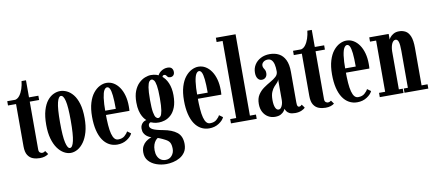

<svg xmlns="http://www.w3.org/2000/svg" viewBox="-83 -1079 3771 1656"><g transform="rotate(-10 1803.0 -250.5)"><path d="M191.5 9Q160.5 9 132.8 -1Q105 -11 87.5 -38Q70 -65 70 -116V-486H-0.5V-523.5H70Q92.5 -528.5 109.2 -551Q126 -573.5 136.8 -605.8Q147.5 -638 151 -673H190V-523.5H272V-486H190V-67.5Q190 -47 199.8 -39.8Q209.5 -32.5 218.5 -32.5Q228 -32.5 235.5 -36Q243 -39.5 247 -43.5L268 -13.5Q255 -3.5 236.2 2.8Q217.5 9 191.5 9Z M462.5 11Q432.5 11 402.8 -6Q373 -23 348.5 -57.2Q324 -91.5 309.5 -143Q295 -194.5 295 -263.5Q295 -338.5 310.2 -390Q325.5 -441.5 350.2 -472.2Q375 -503 404.5 -516.8Q434 -530.5 462.5 -530.5Q491 -530.5 520.8 -516.8Q550.5 -503 575.5 -472.2Q600.5 -441.5 616 -390Q631.5 -338.5 631.5 -263.5Q631.5 -194.5 616.8 -143Q602 -91.5 577.5 -57.2Q553 -23 523 -6Q493 11 462.5 11ZM462.5 -32Q485 -32 497.5 -86.5Q510 -141 510 -263.5Q510 -386 497.5 -437Q485 -488 462.5 -488Q441.5 -488 428.8 -437Q416 -386 416 -263.5Q416 -141 428.8 -86.5Q441.5 -32 462.5 -32Z M870.5 10Q831.5 10 799.2 -7.8Q767 -25.5 744 -60.2Q721 -95 708.8 -146Q696.5 -197 696.5 -263.5Q696.5 -334.5 712 -385.2Q727.5 -436 753.2 -468Q779 -500 809.2 -515.2Q839.5 -530.5 868 -530.5Q902.5 -530.5 931 -513.2Q959.5 -496 980.5 -465.2Q1001.5 -434.5 1013 -392.2Q1024.5 -350 1024.5 -299.5Q1024.5 -289 1024.2 -279Q1024 -269 1023 -258.5H810V-296H910Q910 -370 905.2 -412.8Q900.5 -455.5 891.2 -473.8Q882 -492 868 -492Q854 -492 842.2 -473.2Q830.5 -454.5 823.8 -408Q817 -361.5 817 -278Q817 -215.5 820.5 -169.2Q824 -123 832.2 -92.5Q840.5 -62 853.5 -47.2Q866.5 -32.5 885.5 -32.5Q921 -32.5 942 -50.8Q963 -69 972 -87.5L1003.5 -65Q992 -37.5 955.5 -13.8Q919 10 870.5 10Z M1258 249Q1212.5 249 1171.2 234.2Q1130 219.5 1104 190.2Q1078 161 1078 116Q1078 83 1090.5 60.5Q1103 38 1120.2 25Q1137.5 12 1151.8 5.8Q1166 -0.5 1169.5 -1.5Q1166 -2.5 1155 -7Q1144 -11.5 1131 -21.2Q1118 -31 1108.5 -47.5Q1099 -64 1099 -88.5Q1099 -106.5 1105.8 -119.5Q1112.5 -132.5 1122.2 -140.8Q1132 -149 1142 -152Q1144 -153 1147.8 -154Q1151.5 -155 1153 -154.5Q1150 -157 1140.8 -167Q1131.5 -177 1120.5 -196.2Q1109.5 -215.5 1101.8 -246Q1094 -276.5 1094 -319.5Q1094 -379 1110.2 -419.2Q1126.5 -459.5 1152 -484Q1177.5 -508.5 1205.8 -519.5Q1234 -530.5 1258.5 -530.5Q1309.5 -530.5 1345.5 -504.5Q1381.5 -478.5 1401 -432.5Q1420.5 -386.5 1420.5 -325.5Q1420.5 -261.5 1404.2 -220.2Q1388 -179 1362.5 -156Q1337 -133 1308.8 -124.2Q1280.5 -115.5 1257 -115.5Q1228 -115.5 1210.2 -121.5Q1192.5 -127.5 1188 -129Q1187.5 -129.5 1187.2 -129.5Q1187 -129.5 1186 -129.5Q1179.5 -129.5 1172.8 -122.2Q1166 -115 1166 -102Q1166 -83.5 1190 -70Q1214 -56.5 1280.5 -44.5Q1357 -31 1399.5 2.8Q1442 36.5 1442 105.5Q1442 147 1423.8 175Q1405.5 203 1377 219.2Q1348.5 235.5 1316.8 242.2Q1285 249 1258 249ZM1258 212.5Q1292 212.5 1312.8 187.5Q1333.5 162.5 1333.5 129.5Q1333.5 94.5 1323.5 75.2Q1313.5 56 1286 42Q1276 36.5 1263.8 30.8Q1251.5 25 1240.5 20.5Q1229.5 16 1223 14Q1213 19.5 1202.5 32.2Q1192 45 1184.8 65.2Q1177.5 85.5 1177.5 114.5Q1177.5 143.5 1187 165.5Q1196.5 187.5 1214.5 200Q1232.5 212.5 1258 212.5ZM1257 -154.5Q1268.5 -154.5 1278.2 -165.8Q1288 -177 1294.2 -213Q1300.5 -249 1300.5 -323.5Q1300.5 -395 1294.2 -430.8Q1288 -466.5 1278.2 -478.8Q1268.5 -491 1257.5 -491Q1246.5 -491 1236.5 -478.8Q1226.5 -466.5 1220.2 -430Q1214 -393.5 1214 -321.5Q1214 -247.5 1220.5 -212Q1227 -176.5 1236.8 -165.5Q1246.5 -154.5 1257 -154.5ZM1316.5 -491.5Q1322 -527.5 1350.2 -548Q1378.5 -568.5 1410 -568.5Q1436.5 -568.5 1447.5 -555.5Q1458.5 -542.5 1458.5 -523Q1458.5 -504 1448 -493.5Q1437.5 -483 1421.5 -483Q1405.5 -483 1398.8 -490.2Q1392 -497.5 1387.5 -504.5Q1383 -511.5 1371.5 -511.5Q1365 -511.5 1359.8 -507.5Q1354.5 -503.5 1354.5 -490.5Z M1675.5 10Q1636.5 10 1604.2 -7.8Q1572 -25.5 1549 -60.2Q1526 -95 1513.8 -146Q1501.5 -197 1501.5 -263.5Q1501.5 -334.5 1517 -385.2Q1532.5 -436 1558.2 -468Q1584 -500 1614.2 -515.2Q1644.5 -530.5 1673 -530.5Q1707.5 -530.5 1736 -513.2Q1764.5 -496 1785.5 -465.2Q1806.5 -434.5 1818 -392.2Q1829.5 -350 1829.5 -299.5Q1829.5 -289 1829.2 -279Q1829 -269 1828 -258.5H1615V-296H1715Q1715 -370 1710.2 -412.8Q1705.5 -455.5 1696.2 -473.8Q1687 -492 1673 -492Q1659 -492 1647.2 -473.2Q1635.5 -454.5 1628.8 -408Q1622 -361.5 1622 -278Q1622 -215.5 1625.5 -169.2Q1629 -123 1637.2 -92.5Q1645.5 -62 1658.5 -47.2Q1671.5 -32.5 1690.5 -32.5Q1726 -32.5 1747 -50.8Q1768 -69 1777 -87.5L1808.5 -65Q1797 -37.5 1760.5 -13.8Q1724 10 1675.5 10Z M1866.5 0V-37.5H1919V-712.5H1866.5V-750H2039V-37.5H2092V0Z M2252 10.5Q2219 10.5 2191.8 -5.5Q2164.5 -21.5 2148.2 -51.5Q2132 -81.5 2132 -123Q2132 -171 2152.2 -202.2Q2172.5 -233.5 2202.5 -254.8Q2232.5 -276 2262.5 -292.8Q2292.5 -309.5 2312.8 -328Q2333 -346.5 2333 -373Q2333 -409.5 2326.8 -435Q2320.5 -460.5 2307.5 -473.8Q2294.5 -487 2274.5 -487Q2250.5 -487 2235.2 -474Q2220 -461 2220 -444Q2220 -430.5 2225.5 -421.5Q2231 -412.5 2236.5 -402.5Q2242 -392.5 2242 -375Q2242 -351.5 2228.8 -337.8Q2215.5 -324 2194.5 -324Q2172.5 -324 2159.2 -342.8Q2146 -361.5 2146 -393.5Q2146 -433 2165.5 -463.8Q2185 -494.5 2219.5 -512.5Q2254 -530.5 2299 -530.5Q2344 -530.5 2378.8 -512Q2413.5 -493.5 2433.2 -453.5Q2453 -413.5 2453 -348V-82Q2453 -57 2457.2 -48.5Q2461.5 -40 2470.5 -40Q2479.5 -40 2486 -44.8Q2492.5 -49.5 2495.5 -53L2516.5 -24Q2508.5 -12.5 2484.5 -2Q2460.5 8.5 2428.5 8.5Q2396.5 8.5 2379 -0.5Q2361.5 -9.5 2353.8 -21.8Q2346 -34 2343 -44Q2341 -37.5 2331.8 -24.5Q2322.5 -11.5 2303.2 -0.5Q2284 10.5 2252 10.5ZM2292 -46Q2305 -46 2314 -57.2Q2323 -68.5 2328 -85.5Q2333 -102.5 2333 -119.5V-303.5Q2331 -289.5 2318.8 -277.2Q2306.5 -265 2291.5 -248.5Q2276.5 -232 2265.2 -205.5Q2254 -179 2254 -137Q2254 -92.5 2264.5 -69.2Q2275 -46 2292 -46Z M2694.5 9Q2663.5 9 2635.8 -1Q2608 -11 2590.5 -38Q2573 -65 2573 -116V-486H2502.5V-523.5H2573Q2595.5 -528.5 2612.2 -551Q2629 -573.5 2639.8 -605.8Q2650.5 -638 2654 -673H2693V-523.5H2775V-486H2693V-67.5Q2693 -47 2702.8 -39.8Q2712.5 -32.5 2721.5 -32.5Q2731 -32.5 2738.5 -36Q2746 -39.5 2750 -43.5L2771 -13.5Q2758 -3.5 2739.2 2.8Q2720.5 9 2694.5 9Z M2972 10Q2933 10 2900.8 -7.8Q2868.5 -25.5 2845.5 -60.2Q2822.5 -95 2810.2 -146Q2798 -197 2798 -263.5Q2798 -334.5 2813.5 -385.2Q2829 -436 2854.8 -468Q2880.5 -500 2910.8 -515.2Q2941 -530.5 2969.5 -530.5Q3004 -530.5 3032.5 -513.2Q3061 -496 3082 -465.2Q3103 -434.5 3114.5 -392.2Q3126 -350 3126 -299.5Q3126 -289 3125.8 -279Q3125.5 -269 3124.5 -258.5H2911.5V-296H3011.5Q3011.5 -370 3006.8 -412.8Q3002 -455.5 2992.8 -473.8Q2983.5 -492 2969.5 -492Q2955.5 -492 2943.8 -473.2Q2932 -454.5 2925.2 -408Q2918.5 -361.5 2918.5 -278Q2918.5 -215.5 2922 -169.2Q2925.5 -123 2933.8 -92.5Q2942 -62 2955 -47.2Q2968 -32.5 2987 -32.5Q3022.5 -32.5 3043.5 -50.8Q3064.5 -69 3073.5 -87.5L3105 -65Q3093.5 -37.5 3057 -13.8Q3020.5 10 2972 10Z M3170 0V-37.5H3223.5V-486H3170V-523.5H3340V-473.5Q3341.5 -480 3352.2 -493.8Q3363 -507.5 3383 -519Q3403 -530.5 3431 -530.5Q3462 -530.5 3487.2 -517Q3512.5 -503.5 3527.5 -467.8Q3542.5 -432 3542.5 -365V-37.5H3595V0H3386.5V-37.5H3422.5V-363Q3422.5 -415.5 3414.8 -439.8Q3407 -464 3389 -464Q3379 -464 3371 -457.2Q3363 -450.5 3357 -438Q3351 -425.5 3347.5 -408.5Q3344 -391.5 3343.5 -371V-37.5H3378V0Z"/></g></svg>

Font: Imbue Thin 10pt
Style: Bold
Weight: 700
Version: Version 1.102